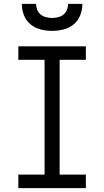

<svg xmlns="http://www.w3.org/2000/svg" viewBox="-20 -975 540 995"><path d="M75 0V-70H211V-665H75V-735H425V-665H289V-70H425V0ZM250 -815Q220 -815 190.5 -822.5Q161 -830 138 -849Q115 -868 104 -896.5Q93 -925 93 -955H167Q167 -939 173 -924Q179 -909 191 -899.5Q203 -890 218.5 -886Q234 -882 250 -882Q266 -882 281.5 -886Q297 -890 309 -899.5Q321 -909 327 -924Q333 -939 333 -955H407Q407 -925 396 -896.5Q385 -868 362 -849Q339 -830 309.5 -822.5Q280 -815 250 -815Z"/></svg>

Font: Iosevka MaddieWtf
Style: Regular
Weight: 400
Monospace: yes
Designer: Belleve Invis
Foundry: Belleve Invis
Version: Version 31.3.0; ttfautohint (v1.8.3)